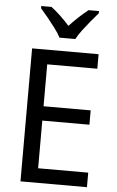

<svg xmlns="http://www.w3.org/2000/svg" viewBox="-62 -986 624 1027"><g transform="rotate(5 250.0 -472.0)"><path d="M445 0H88V-714H445V-636H176V-411H429V-334H176V-78H445ZM229 -784Q217 -807 197.5 -833Q178 -859 156.5 -885.5Q135 -912 117 -932V-944H172Q195 -927 221 -902.5Q247 -878 271 -851Q297 -879 321.5 -901.5Q346 -924 371 -944H427V-932Q410 -913 388 -886.5Q366 -860 346 -833.5Q326 -807 314 -784Z"/></g></svg>

Font: Noto Sans Thai SemiCondensed
Style: Regular
Weight: 400
Width: 4
Designer: Monotype Design Team
Foundry: Monotype Imaging Inc.
Version: Version 2.001